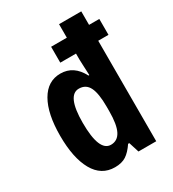

<svg xmlns="http://www.w3.org/2000/svg" viewBox="-186 -862 876 973"><g transform="rotate(-30 252.0 -375.0)"><path d="M198 10Q119 10 77.5 -63.5Q36 -137 36 -267Q36 -396 77.5 -468Q119 -540 194 -540Q272 -540 313 -460H318Q317 -491 315.5 -514.5Q314 -538 314 -553V-588H222V-681H314V-760H444V-681H504V-588H444V0H340L321 -60H314Q289 -23 263.5 -6.5Q238 10 198 10ZM237 -99Q276 -99 295 -136Q314 -173 314 -252V-278Q314 -355 296 -391Q278 -427 237 -427Q168 -427 168 -267Q168 -99 237 -99Z"/></g></svg>

Font: Noto Sans Thai ExtCond
Style: Bold
Weight: 700
Width: 2
Designer: Monotype Design Team
Foundry: Monotype Imaging Inc.
Version: Version 2.002; ttfautohint (v1.8.4.7-5d5b)